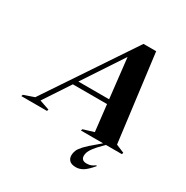

<svg xmlns="http://www.w3.org/2000/svg" viewBox="-293 -892 1258 1298"><g transform="rotate(30 336.0 -242.5)"><path d="M483.5 137Q483.5 174.5 525.5 174.5Q545 174.5 559.5 168.8Q574 163 590.5 151L594 156Q554.5 202.5 528.2 217.5Q502 232.5 475.5 232.5Q440.5 232.5 424.8 217Q409 201.5 409 177Q409 157.5 416.8 138.8Q424.5 120 448.5 94.2Q472.5 68.5 522 28L554.5 0H381L386 -12.5L468.5 -37.5L445 -243H178L43.5 -39L120.5 -12.5L116.5 0H-84L-79.5 -12.5L1.5 -40.5L455 -718.5H554L640.5 -39.5L705 -12.5L701 0H577L563.5 13.5Q529.5 47 512.5 69.2Q495.5 91.5 489.5 107.2Q483.5 123 483.5 137ZM201 -278H441L406 -588.5Z"/></g></svg>

Font: Newsreader 72pt
Style: Bold Italic
Weight: 700
Italic angle: -17°
Designer: Hugues Gentile
Foundry: Production Type
Version: Version 1.003; ttfautohint (v1.8.3)